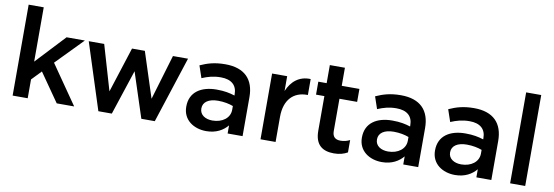

<svg xmlns="http://www.w3.org/2000/svg" viewBox="-55 -1119 4383 1518"><g transform="rotate(10 2136.5 -359.5)"><path d="M76 -730V0H197V-151L271 -228L430 0H570L353 -313L563 -528H416L197 -294V-730Z M594 -528 765 4H873L992 -357L1110 4H1218L1391 -528H1270L1162 -166L1044 -530H941L824 -166L718 -528Z M1802 -65V0H1922V-313C1922 -454 1846 -536 1690 -536C1604 -536 1547 -518 1489 -492L1522 -395C1570 -415 1614 -428 1673 -428C1757 -428 1803 -388 1803 -315V-305C1762 -318 1721 -327 1657 -327C1534 -327 1443 -271 1443 -154V-152C1443 -46 1531 11 1631 11C1711 11 1766 -22 1802 -65ZM1805 -221V-191C1805 -125 1745 -80 1665 -80C1608 -80 1563 -108 1563 -158V-160C1563 -211 1608 -242 1684 -242C1731 -242 1774 -233 1805 -221Z M2066 -528V0H2187V-201C2187 -341 2261 -410 2367 -410H2374V-538C2281 -542 2220 -488 2187 -409V-528Z M2656 9C2701 9 2735 -1 2765 -18V-117C2741 -105 2717 -99 2690 -99C2649 -99 2625 -118 2625 -165V-424H2767V-528H2625V-673H2504V-528H2437V-424H2504V-146C2504 -30 2567 9 2656 9Z M3212 -65V0H3332V-313C3332 -454 3256 -536 3100 -536C3014 -536 2957 -518 2899 -492L2932 -395C2980 -415 3024 -428 3083 -428C3167 -428 3213 -388 3213 -315V-305C3172 -318 3131 -327 3067 -327C2944 -327 2853 -271 2853 -154V-152C2853 -46 2941 11 3041 11C3121 11 3176 -22 3212 -65ZM3215 -221V-191C3215 -125 3155 -80 3075 -80C3018 -80 2973 -108 2973 -158V-160C2973 -211 3018 -242 3094 -242C3141 -242 3184 -233 3215 -221Z M3799 -65V0H3919V-313C3919 -454 3843 -536 3687 -536C3601 -536 3544 -518 3486 -492L3519 -395C3567 -415 3611 -428 3670 -428C3754 -428 3800 -388 3800 -315V-305C3759 -318 3718 -327 3654 -327C3531 -327 3440 -271 3440 -154V-152C3440 -46 3528 11 3628 11C3708 11 3763 -22 3799 -65ZM3802 -221V-191C3802 -125 3742 -80 3662 -80C3605 -80 3560 -108 3560 -158V-160C3560 -211 3605 -242 3681 -242C3728 -242 3771 -233 3802 -221Z M4070 -730V0H4191V-730Z"/></g></svg>

Font: Mission Medium
Style: Regular
Weight: 500
Version: Version 1.000;FEAKit 1.0